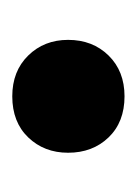

<svg xmlns="http://www.w3.org/2000/svg" viewBox="25 -238 223 313"><g transform="rotate(-90 136.5 -81.5)"><path d="M44 -82Q44 -121 69 -147Q94 -173 136 -173Q177 -173 202.5 -147Q228 -121 228 -82Q228 -42 202.5 -16Q177 10 136 10Q94 10 69 -16Q44 -42 44 -82Z"/></g></svg>

Font: Taviraj Bold
Style: Regular
Weight: 700
Designer: Katatrad Team
Foundry: CadsonDemak
Version: Version 1.030